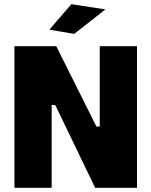

<svg xmlns="http://www.w3.org/2000/svg" viewBox="-20 -898 724 918"><path d="M49 0V-677H249L441 -293H457V-677H635V0H435L244 -396H227V0ZM335 -736 216 -756 321 -878 484 -853Z"/></svg>

Font: Cairo Play Black
Style: Regular
Weight: 900
Version: Version 3.119